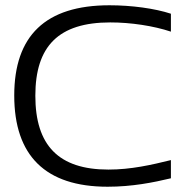

<svg xmlns="http://www.w3.org/2000/svg" viewBox="-20 -699 702 728"><path d="M628 -579V-647C567 -667 479 -679 395 -679C152 -679 34 -563 34 -337C34 -109 152 9 388 9C481 9 561 -7 628 -23V-92C555 -74 477 -56 391 -56C202 -56 114 -148 114 -336C114 -524 202 -614 398 -614C476 -614 562 -601 628 -579Z"/></svg>

Font: LT Wave Light
Style: Regular
Weight: 300
Designer: Daniel Lyons
Version: Version 2.5 (Glyphs App)